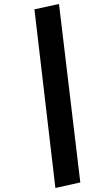

<svg xmlns="http://www.w3.org/2000/svg" viewBox="-20 -833 551 963"><path d="M275.9 -813 382.8 82 257.8 109.9 152.8 -786.1Z"/></svg>

Font: FiraGO SemiBold
Style: Italic
Weight: 600
Italic angle: -8°
Designer: bBox Type GmbH
Foundry: bBox Type GmbH
Version: Version 1.001;PS 001.001;hotconv 1.0.88;makeotf.lib2.5.64775